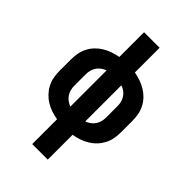

<svg xmlns="http://www.w3.org/2000/svg" viewBox="-276 -836 1153 1153"><g transform="rotate(45 300.0 -260.0)"><path d="M234 215V4Q208 0 182.5 -8.5Q157 -17 134 -31Q111 -45 92.5 -64.5Q74 -84 61.5 -107.5Q49 -131 44 -157.5Q39 -184 39 -210V-310Q39 -336 44 -362.5Q49 -389 61.5 -413Q74 -437 92.5 -456Q111 -475 134 -489Q157 -503 182.5 -511.5Q208 -520 234 -525V-735H366V-525Q392 -520 417.5 -511.5Q443 -503 466 -489Q489 -475 507.5 -456Q526 -437 538.5 -413Q551 -389 556 -362.5Q561 -336 561 -310V-210Q561 -184 556 -157.5Q551 -131 538.5 -107.5Q526 -84 507.5 -64.5Q489 -45 466 -31Q443 -17 417.5 -8.5Q392 0 366 4V215ZM237 -106V-414Q221 -408 207 -398Q193 -388 183.5 -374Q174 -360 169.5 -343.5Q165 -327 165 -310V-210Q165 -193 169.5 -176.5Q174 -160 183.5 -146Q193 -132 207 -122Q221 -112 237 -106ZM363 -106Q379 -112 393 -122Q407 -132 416.5 -146Q426 -160 430.5 -176.5Q435 -193 435 -210V-310Q435 -327 430.5 -343.5Q426 -360 416.5 -374Q407 -388 393 -398Q379 -408 363 -413Z"/></g></svg>

Font: Iosevka Custom XBdEx
Style: Regular
Weight: 800
Width: 7
Monospace: yes
Designer: Belleve Invis
Foundry: Belleve Invis
Version: Version 11.2.4; ttfautohint (v1.8.4)